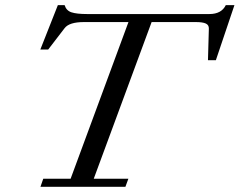

<svg xmlns="http://www.w3.org/2000/svg" viewBox="-20 -717 920 737"><path d="M135.3 0 146 -30.8H251L473.1 -632.3H302.2Q245.6 -632.3 228 -608.9L165 -526.9H134.8L202.1 -697.3H228Q234.4 -676.3 254.4 -669.7Q274.4 -663.1 314.5 -663.1H783.7Q830.1 -663.1 846.7 -697.3H879.9L808.6 -485.8H778.3L781.7 -606.9Q782.2 -621.1 770 -626.7Q757.8 -632.3 731.9 -632.3H562L339.8 -30.8H472.7L461.4 0Z"/></svg>

Font: Elstob 10pt
Style: Italic
Weight: 400
Italic angle: -20°
Designer: Peter S. Baker
Version: Version 1.015